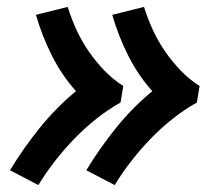

<svg xmlns="http://www.w3.org/2000/svg" viewBox="-20 -613 640 556"><path d="M312 -77 230 -120Q268 -183 315.5 -242Q363 -301 421 -349Q380 -395 351.5 -451.5Q323 -508 305 -570L397 -593Q408 -558 423 -525.5Q438 -493 458.5 -463.5Q479 -434 503.5 -408.5Q528 -383 558 -364L550 -316Q514 -296 480 -269Q446 -242 416.5 -211.5Q387 -181 360.5 -147Q334 -113 312 -77ZM91 -77 9 -120Q47 -183 94.5 -242Q142 -301 200 -349Q159 -395 130.5 -451.5Q102 -508 84 -570L176 -593Q187 -558 202 -525.5Q217 -493 237.5 -463.5Q258 -434 282.5 -408.5Q307 -383 337 -364L329 -316Q293 -296 259 -269Q225 -242 195.5 -211.5Q166 -181 139.5 -147Q113 -113 91 -77Z"/></svg>

Font: Iosevka Extrabold Extended
Style: Italic
Weight: 800
Width: 7
Italic angle: -9°
Monospace: yes
Designer: Belleve Invis
Foundry: Belleve Invis
Version: Version 32.5.0; ttfautohint (v1.8.4)